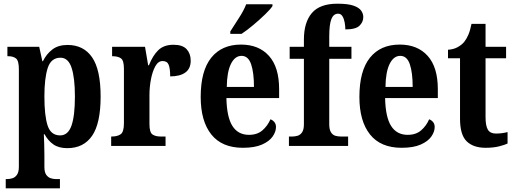

<svg xmlns="http://www.w3.org/2000/svg" viewBox="-20 -789 2782 1038"><path d="M11 229V179H21Q33 179 47.5 174.5Q62 170 72 155.5Q82 141 82 112V-415Q82 -461 66.5 -473Q51 -485 26 -485H20V-536H192L209 -458H212Q231 -497 263 -521.5Q295 -546 345 -546Q432 -546 478 -479Q524 -412 524 -267Q524 -122 478 -55Q432 12 344 12Q298 12 269 -8Q240 -28 221 -63H217Q218 -39 219 -10Q220 19 220 49V113Q220 142 230 156Q240 170 254 174.5Q268 179 280 179H304V229ZM305 -57Q348 -57 366.5 -110Q385 -163 385 -267Q385 -368 367 -422.5Q349 -477 307 -477Q256 -477 238 -421.5Q220 -366 220 -268Q220 -163 237.5 -110Q255 -57 305 -57Z M581 0V-51H585Q614 -51 632 -63Q650 -75 650 -123V-417Q650 -462 634 -473.5Q618 -485 589 -485H586V-536H764L781 -436H785Q806 -489 836 -518Q866 -547 918 -547Q967 -547 989 -523Q1011 -499 1011 -461Q1011 -418 982 -397Q953 -376 900 -376Q900 -418 892 -438.5Q884 -459 859 -459Q835 -459 819.5 -430.5Q804 -402 796 -360Q788 -318 788 -275V-118Q788 -73 804.5 -62Q821 -51 847 -51H875V0Z M1293 10Q1180 10 1122.5 -62Q1065 -134 1065 -265Q1065 -406 1122 -477Q1179 -548 1283 -548Q1379 -548 1434 -487Q1489 -426 1489 -307V-259H1204Q1206 -156 1236.5 -108Q1267 -60 1326 -60Q1371 -60 1399 -84.5Q1427 -109 1442 -144Q1454 -140 1463 -129.5Q1472 -119 1472 -102Q1472 -77 1454 -51Q1436 -25 1396.5 -7.5Q1357 10 1293 10ZM1353 -319Q1353 -397 1337.5 -442Q1322 -487 1286 -487Q1250 -487 1228.5 -443.5Q1207 -400 1206 -319ZM1225 -619Q1245 -651 1271.5 -691.5Q1298 -732 1311 -766H1453V-756Q1442 -739 1413 -711Q1384 -683 1349.5 -654Q1315 -625 1286 -606H1225Z M1542 0V-51H1562Q1574 -51 1588.5 -55Q1603 -59 1613 -73.5Q1623 -88 1623 -117V-471H1546V-536H1623V-575Q1623 -668 1666 -718.5Q1709 -769 1804 -769Q1861 -769 1891 -758.5Q1921 -748 1932.5 -731.5Q1944 -715 1944 -697Q1944 -670 1923.5 -650Q1903 -630 1847 -630Q1847 -647 1843.5 -667Q1840 -687 1831.5 -701Q1823 -715 1808 -715Q1783 -715 1771.5 -686Q1760 -657 1760 -592V-536H1880V-471H1760V-117Q1760 -88 1769.5 -73.5Q1779 -59 1793 -55Q1807 -51 1821 -51H1862V0Z M2151 10Q2038 10 1980.5 -62Q1923 -134 1923 -265Q1923 -406 1980 -477Q2037 -548 2141 -548Q2237 -548 2292 -487Q2347 -426 2347 -307V-259H2062Q2064 -156 2094.5 -108Q2125 -60 2184 -60Q2229 -60 2257 -84.5Q2285 -109 2300 -144Q2312 -140 2321 -129.5Q2330 -119 2330 -102Q2330 -77 2312 -51Q2294 -25 2254.5 -7.5Q2215 10 2151 10ZM2211 -319Q2211 -397 2195.5 -442Q2180 -487 2144 -487Q2108 -487 2086.5 -443.5Q2065 -400 2064 -319Z M2605 10Q2539 10 2503 -25Q2467 -60 2467 -147V-474H2402V-520Q2433 -522 2455 -534.5Q2477 -547 2490 -563Q2502 -578 2512 -601Q2522 -624 2529 -660H2605V-536H2716V-474H2605V-156Q2605 -109 2617.5 -88Q2630 -67 2661 -67Q2694 -67 2724 -75V-13Q2710 -6 2679 2Q2648 10 2605 10Z"/></svg>

Font: Noto Serif Lao Condensed
Style: Bold
Weight: 700
Width: 3
Designer: Monotype Design Team
Foundry: Monotype Imaging Inc.
Version: Version 2.003; ttfautohint (v1.8.4.7-5d5b)